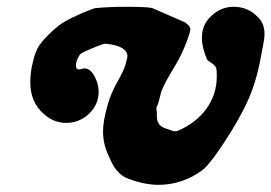

<svg xmlns="http://www.w3.org/2000/svg" viewBox="-20 -545 783 554"><path d="M604.5 -345.7Q603.5 -354.5 590.8 -362.8Q578.1 -371.1 577.1 -374Q562.5 -409.2 562.5 -435.5Q562.5 -474.6 589.8 -499Q617.2 -525.4 654.3 -525.4Q693.4 -525.4 720.7 -499Q743.2 -479.5 743.2 -447.3Q743.2 -438.5 741.7 -429.2Q740.2 -419.9 738.3 -409.7Q736.3 -399.4 735.4 -395.5Q722.7 -318.4 698.2 -261.7Q673.8 -205.1 626 -132.8Q624 -129.9 612.8 -113.3Q601.6 -96.7 598.1 -92.3Q594.7 -87.9 584.5 -75.2Q574.2 -62.5 566.9 -56.6Q559.6 -50.8 547.4 -43Q535.2 -35.2 521.5 -29.3Q480.5 -11.7 437.5 -11.7Q396.5 -11.7 350.6 -29.3Q334 -35.2 323.2 -46.4Q312.5 -57.6 307.6 -65.9Q302.7 -74.2 292 -98.6Q277.3 -130.9 277.3 -166Q277.3 -196.3 291 -244.1Q300.8 -277.3 318.8 -309.1Q336.9 -340.8 341.8 -357.4Q347.7 -377.9 347.7 -383.8Q347.7 -388.7 344.7 -394.5Q333 -413.1 292 -418Q291 -418 288.1 -418.5Q285.2 -418.9 284.2 -418.9Q278.3 -418.9 252 -408.2Q245.1 -405.3 236.3 -401.4Q227.5 -397.5 224.1 -396Q220.7 -394.5 216.3 -392.1Q211.9 -389.6 210 -386.7Q208 -383.8 206.1 -379.9Q199.2 -368.2 199.2 -355.5Q199.2 -344.7 208 -344.7H210Q210.9 -344.7 215.8 -346.2Q220.7 -347.7 223.6 -347.7Q242.2 -347.7 254.9 -320.3Q264.6 -300.8 264.6 -280.3Q264.6 -243.2 236.8 -216.8Q209 -190.4 170.9 -190.4Q134.8 -190.4 105.5 -216.8Q67.4 -251 67.4 -307.6Q67.4 -337.9 75.2 -367.2Q82 -400.4 99.1 -421.9Q116.2 -443.4 146.5 -468.8Q162.1 -481.4 189.5 -494.6Q216.8 -507.8 234.9 -514.6Q252.9 -521.5 253.9 -521.5Q295.9 -525.4 342.8 -525.4Q408.2 -525.4 419.9 -521.5L513.7 -480.5Q529.3 -469.7 529.3 -460Q529.3 -458 527.3 -450.2Q510.7 -396.5 481.9 -349.6Q453.1 -302.7 445.3 -280.3Q441.4 -265.6 439 -255.9Q436.5 -246.1 435.1 -243.2Q433.6 -240.2 432.6 -238.3Q431.6 -236.3 431.6 -234.4Q431.6 -232.4 431.6 -226.6Q432.6 -224.6 432.6 -219.7V-209Q432.6 -184.6 454.1 -175.8Q481.4 -166 483.4 -166Q490.2 -166 494.1 -168Q545.9 -190.4 575.7 -231.4Q605.5 -272.5 605.5 -325.2Q605.5 -338.9 604.5 -345.7Z"/></svg>

Font: Essays1743
Style: BoldItalic
Weight: 700
Italic angle: -10°
Designer: Based on the typeface in a 1743 English translation of the essays of Montaigne.  PostScript/TrueType font designed by Jo
Version: Version 002.100